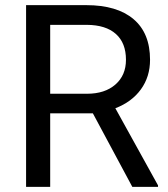

<svg xmlns="http://www.w3.org/2000/svg" viewBox="-20 -731 656 751"><path d="M343.3 -287.6H176.3V0H82V-710.9H317.4Q437.5 -710.9 502.2 -656.2Q566.9 -601.6 566.9 -497.1Q566.9 -430.7 531 -381.3Q495.1 -332 431.2 -307.6L598.1 -5.9V0H497.6ZM176.3 -364.3H320.3Q390.1 -364.3 431.4 -400.4Q472.7 -436.5 472.7 -497.1Q472.7 -563 433.3 -598.1Q394 -633.3 319.8 -633.8H176.3Z"/></svg>

Font: Vazir UI
Style: Regular-UI
Weight: 400
Designer: Saber Rastikerdar
Foundry: Saber Rastikerdar
Version: Version 30.1.0